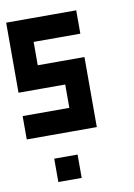

<svg xmlns="http://www.w3.org/2000/svg" viewBox="-76 -505 515 736"><g transform="rotate(-10 182.0 -137.0)"><path d="M181.8 -454.5H272.7V-363.6H181.8ZM90.9 -454.5H181.8V-363.6H90.9ZM0 -363.6H90.9V-272.7H0ZM0 -272.7H90.9V-181.8H0ZM90.9 -272.7H181.8V-181.8H90.9ZM181.8 -272.7H272.7V-181.8H181.8ZM181.8 -181.8H272.7V-90.9H181.8ZM181.8 -90.9H272.7V0H181.8ZM90.9 -90.9H181.8V0H90.9ZM0 -90.9H90.9V0H0ZM0 -454.5H90.9V-363.6H0ZM90.9 90.9H181.8V181.8H90.9Z"/></g></svg>

Font: Micro 5
Style: Regular
Weight: 400
Designer: Sarah Cadigan-Fried
Version: Version 1.000; ttfautohint (v1.8.4.7-5d5b)